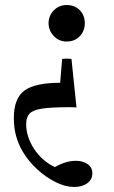

<svg xmlns="http://www.w3.org/2000/svg" viewBox="-20 -501 452 763"><path d="M264 -267 284 -74Q268 -75 262 -75Q256 -75 255 -75Q185 -75 148 -69.5Q111 -64 97.5 -49.5Q84 -35 84 -8Q84 42 115 90Q146 138 198 163Q242 138 281 138Q309 138 328 151Q347 164 347 188Q347 212 327 227Q307 242 275 242Q240 242 201.5 223Q163 204 128 172Q93 140 70 101Q53 72 44 39.5Q35 7 35 -32Q35 -110 77 -141Q119 -172 219 -172L227 -267Q245 -269 264 -267ZM317 -409Q317 -378 297 -357Q277 -336 245 -336Q214 -336 193.5 -358Q173 -380 173 -409Q173 -438 193.5 -459.5Q214 -481 245 -481Q277 -481 297 -460.5Q317 -440 317 -409Z"/></svg>

Font: Tiro Bangla
Style: Regular
Weight: 400
Designer: Bangla: John Hudson & Fiona Ross. Latin: John Hudson.
Foundry: Tiro Typeworks Ltd.
Version: Version 1.60